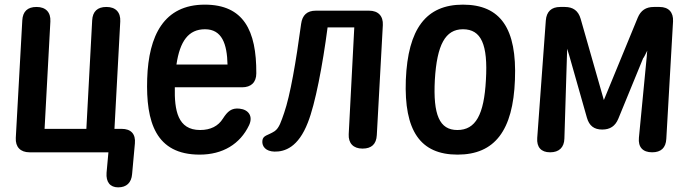

<svg xmlns="http://www.w3.org/2000/svg" viewBox="-20 -618 2969 827"><path d="M377 -530 352 -63H172L197 -526C199 -565 177 -588 138 -588H137C99 -588 78 -569 76 -530L48 -24C46 15 68 38 107 38H447L439 126C436 166 454 189 489 189C525 189 546 169 549 132L561 0C565 -41 544 -63 504 -63H473L498 -526C500 -565 478 -588 439 -588H438C400 -588 379 -569 377 -530Z M614 -279C608 -92 651 48 840 48C939 48 1014 3 1053 -79C1071 -118 1050 -146 1012 -150C977 -154 960 -138 940 -107C920 -75 887 -58 842 -58C745 -58 731 -143 733 -242H1023C1061 -242 1084 -263 1084 -302C1085 -487 1029 -598 862 -598C686 -598 620 -465 614 -279ZM740 -340C755 -441 792 -492 863 -492C936 -492 958 -429 960 -340Z M1110 -11C1108 13 1125 34 1162 35C1207 36 1265 16 1306 -90C1338 -170 1370 -339 1391 -500H1506L1482 -40C1480 -1 1502 22 1541 22H1542C1580 22 1601 3 1603 -36L1629 -510C1631 -549 1609 -572 1570 -572H1340C1303 -572 1282 -553 1277 -515C1255 -352 1230 -207 1204 -132C1191 -95 1183 -67 1163 -53C1134 -34 1112 -36 1110 -11Z M1951 48C2111 48 2190 -56 2198 -274C2207 -495 2136 -598 1974 -598C1815 -598 1737 -494 1728 -274C1720 -55 1790 48 1951 48ZM1853 -274C1862 -425 1898 -492 1974 -492C2053 -492 2082 -426 2073 -274C2065 -124 2029 -58 1950 -58C1873 -58 1845 -123 1853 -274Z M2349 38H2350C2388 38 2410 17 2411 -21L2422 -378C2422 -387 2423 -397 2423 -408L2433 -375L2508 -111C2518 -76 2539 -60 2574 -60C2608 -60 2630 -75 2643 -106L2753 -374C2748 -362 2751 -365 2768 -400C2767 -391 2766 -383 2766 -377L2732 -25C2728 16 2749 38 2789 38C2827 38 2848 19 2850 -20L2879 -526C2881 -565 2860 -588 2821 -588H2796C2762 -588 2740 -573 2727 -542L2581 -187L2481 -537C2471 -572 2448 -588 2413 -588H2393C2355 -588 2334 -568 2331 -530L2294 -24C2291 16 2311 38 2349 38Z"/></svg>

Font: 寒蝉团圆体 Round
Style: Regular
Weight: 500
Designer: 寒蝉字型
Version: Version 2.700;Glyphs 3.1.1 (3135)